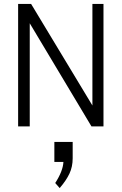

<svg xmlns="http://www.w3.org/2000/svg" viewBox="-20 -647 623 983"><path d="M352.1 163.1Q352.1 207 335.4 242.2Q318.8 277.3 285.6 315.9L262.7 290Q302.2 229 304.7 182.1H258.3V79.6H352.1ZM453.1 -627H509.8V0H448.2L132.3 -527.8V0H72.8V-627H139.2L453.1 -106.9Z"/></svg>

Font: Anaheim
Style: Regular
Weight: 400
Designer: vernon adams
Foundry: vernon adams
Version: Version 1.002; ttfautohint (v0.93.5-3d13) -l 8 -r 50 -G 200 